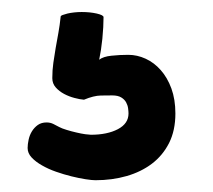

<svg xmlns="http://www.w3.org/2000/svg" viewBox="-20 -35 361 326"><path d="M83 -6.8Q83 -8.3 86.2 -9.5Q89.4 -10.7 94.5 -12Q99.6 -13.2 106 -13.9Q112.3 -14.6 118.7 -14.6Q132.8 -14.6 144.3 -12Q155.8 -9.3 155.8 -5.9Q155.8 1.5 155.3 11.2Q154.8 21 153.8 30.8Q152.8 40.5 151.4 49.8Q149.9 59.1 148.4 66.4Q155.3 61 169.2 59.6Q183.1 58.1 197.8 58.1Q212.9 58.1 227.3 64.7Q241.7 71.3 252.9 84Q264.2 96.7 271 115.2Q277.8 133.8 277.8 157.7Q277.8 186.5 267.1 207.8Q256.3 229 238 242.9Q219.7 256.8 195.1 263.9Q170.4 271 142.1 271Q136.2 271 125.2 269.3Q114.3 267.6 101.3 264.4Q88.4 261.2 75.2 256.6Q62 252 51.3 245.8Q40.5 239.7 33.7 232.4Q26.9 225.1 26.9 216.3Q26.9 210 28.6 202.1Q30.3 194.3 34.2 188Q38.1 181.6 44.2 177.2Q50.3 172.9 59.1 172.9Q65.4 172.9 70.6 175.5Q75.7 178.2 80.6 180.7Q85 183.1 93 185.5Q101.1 188 109.4 189.9Q117.7 191.9 124.8 192.9Q131.8 193.8 134.3 193.8Q162.1 193.8 180.2 184.3Q198.2 174.8 198.2 157.7Q198.2 154.3 197.5 148.9Q196.8 143.6 194.1 138.7Q191.4 133.8 185.8 130.4Q180.2 127 170.4 127Q163.1 127 151.1 127.2Q139.2 127.4 122.6 134.3Q115.7 133.8 106.4 131.3Q97.2 128.9 88.9 124.5Q80.6 120.1 74.7 113.5Q68.8 106.9 68.8 97.7Q68.8 84 70.6 71.5Q72.3 59.1 74.5 46.6Q76.7 34.2 79.1 21Q81.5 7.8 83 -6.8Z"/></svg>

Font: Short Stack
Style: Regular
Weight: 400
Designer: James Grieshaber
Foundry: James Grieshaber
Version: Version 1.002